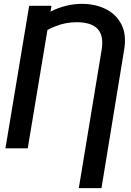

<svg xmlns="http://www.w3.org/2000/svg" viewBox="-20 -757 668 980"><path d="M498 203.1H382.3L499 -503.9Q510.3 -575.2 478.3 -609.4Q446.3 -643.6 370.6 -643.6Q316.4 -643.6 265.4 -624Q214.4 -604.5 169.4 -569.3L185.5 -666Q211.4 -685.1 244.6 -701.2Q277.8 -717.3 316.9 -727.3Q356 -737.3 397.9 -737.3Q465.8 -737.3 519.3 -710.9Q572.8 -684.6 599.6 -632.6Q626.5 -580.6 613.8 -503.9ZM242.7 -727.5 121.6 0H7.8L128.9 -727.5Z"/></svg>

Font: Inter 24pt Medium
Style: Italic
Weight: 500
Italic angle: -9.3988°
Designer: Rasmus Andersson
Foundry: rsms
Version: Version 4.001;git-66647c0bb